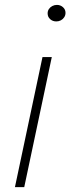

<svg xmlns="http://www.w3.org/2000/svg" viewBox="-20 -764 288 784"><path d="M41 0 153.5 -531H191.5L79 0ZM210 -676.5Q195 -676.5 184.8 -685.8Q174.5 -695 174.5 -709.5Q174.5 -719.5 179.8 -727.2Q185 -735 193.8 -739.5Q202.5 -744 212.5 -744Q226.5 -744 237 -734.8Q247.5 -725.5 247.5 -711.5Q247.5 -701.5 242.2 -693.5Q237 -685.5 228.5 -681Q220 -676.5 210 -676.5Z"/></svg>

Font: Epilogue ExtraLight
Style: Italic
Weight: 250
Italic angle: -12°
Designer: Tyler Finck
Foundry: Etcetera Type Co
Version: Version 2.112